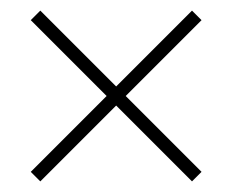

<svg xmlns="http://www.w3.org/2000/svg" viewBox="-20 -585 439 362"><path d="M342 -565 360 -547 217 -404 360 -261 342 -243 199 -386 56 -243 38 -261 181 -404 38 -547 56 -565 199 -422Z"/></svg>

Font: Noto Sans Tamil UI ExtraCondensed Thin
Style: Regular
Weight: 100
Width: 2
Designer: Jelle Bosma - Monotype Design Team
Foundry: Monotype Imaging Inc.
Version: Version 2.004; ttfautohint (v1.8.4.7-5d5b)